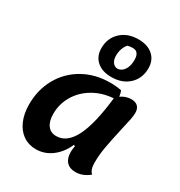

<svg xmlns="http://www.w3.org/2000/svg" viewBox="-219 -1089 1184 1264"><g transform="rotate(30 373.5 -457.5)"><path d="M645 -16Q595 25 540 25Q496 25 472 -1Q448 -27 448 -75Q448 -93 453 -121L443 -126Q412 -55 358 -15Q304 25 239 25Q184 25 142 -4Q100 -33 77 -86.5Q54 -140 54 -210Q54 -322 104.5 -411Q155 -500 244.5 -550Q334 -600 447 -600Q490 -600 532 -592Q540 -574 543 -549Q578 -575 622 -575Q654 -575 671 -558Q688 -541 688 -509Q688 -488 681.5 -456Q675 -424 662 -368Q641 -275 630 -213Q619 -151 619 -92Q619 -37 645 -16ZM517 -522Q432 -516 365 -476.5Q298 -437 260.5 -373.5Q223 -310 223 -235Q223 -179 246.5 -148Q270 -117 312 -117Q393 -117 443.5 -216.5Q494 -316 517 -522ZM281 -768Q281 -844 332 -892Q383 -940 465 -940Q535 -940 575.5 -904Q616 -868 616 -807Q616 -730 565 -682.5Q514 -635 432 -635Q362 -635 321.5 -671Q281 -707 281 -768ZM509 -808Q509 -872 461 -872Q442 -872 421 -867Q389 -829 389 -772Q389 -742 403 -723Q417 -704 439 -703Q470 -704 489.5 -733Q509 -762 509 -808Z"/></g></svg>

Font: Lemonada SemiBold
Style: Regular
Weight: 600
Designer: Mohamed Gaber (Arabic) Eduardo Tunni (Latin)
Foundry: Kief Type Foundry
Version: Version 3.006